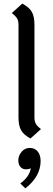

<svg xmlns="http://www.w3.org/2000/svg" viewBox="-20 -753 291 1059"><path d="M82 -105V-617Q82 -638 74 -651.5Q66 -665 45 -681L103 -733Q141 -713 155.5 -687.5Q170 -662 170 -617V-105Q170 -84 177.5 -70.5Q185 -57 206 -41L148 11Q111 -9 96.5 -34.5Q82 -60 82 -105ZM204 135Q204 220 120 286L92 259Q143 221 150 175Q139 181 124 181Q104 181 92.5 167.5Q81 154 81 131Q81 106 99 84.5Q117 63 144 63Q172 63 188 82.5Q204 102 204 135Z"/></svg>

Font: KoHo Medium
Style: Regular
Weight: 500
Version: Version 1.000; ttfautohint (v1.6)